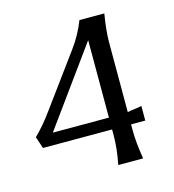

<svg xmlns="http://www.w3.org/2000/svg" viewBox="-81 -557 566 626"><g transform="rotate(-15 202.0 -244.5)"><path d="M317.3 -97.3Q317.3 -56 326.7 0H242.7Q253.3 -53.3 253.3 -97.3V-117.3H20L6.7 -157.3Q37.3 -186.7 68 -229.3L196 -404Q225.3 -444 242.7 -489.3H326.7Q317.3 -433.3 317.3 -393.3V-158.7Q329.3 -161.3 342 -162.7Q354.7 -164 365.3 -166.7V-117.3H317.3ZM253.3 -157.3V-418.7L64 -157.3Z"/></g></svg>

Font: Tenali Ramakrishna
Style: Regular
Weight: 400
Designer: Appaji Ambarisha Darbha
Foundry: Andhrapradesh Society for Knowledge Networks
Version: Version 1.0.5; ttfautohint (v1.2.25-373a) -l 7 -r 28 -G 50 -